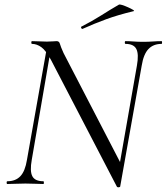

<svg xmlns="http://www.w3.org/2000/svg" viewBox="-20 -805 729 840"><path d="M491 11 203 -543Q181 -584 161 -598.5Q141 -613 120 -613Q117 -613 117 -619Q117 -625 120 -625Q135 -625 153 -624Q171 -623 185 -623Q198 -623 210.5 -624Q223 -625 228 -625Q239 -625 242 -613.5Q245 -602 258 -573L513 -81L506 10Q506 14 499.5 14.5Q493 15 491 11ZM12 0Q9 0 9 -6Q9 -12 12 -12Q48 -12 69 -34Q90 -56 98 -106L186 -602L204 -600L119 -106Q110 -56 121.5 -34Q133 -12 170 -12Q172 -12 172 -6Q172 0 170 0Q153 0 134.5 -1Q116 -2 91 -2Q70 -2 50 -1Q30 0 12 0ZM506 10 493 -27 579 -518Q588 -568 576.5 -590.5Q565 -613 529 -613Q526 -613 526 -619Q526 -625 529 -625Q545 -625 564 -623.5Q583 -622 607 -622Q628 -622 648.5 -623.5Q669 -625 687 -625Q689 -625 689 -619Q689 -613 687 -613Q651 -613 629.5 -590.5Q608 -568 600 -518ZM342 -679Q338 -677 335.5 -682.5Q333 -688 337 -689Q384 -713 422.5 -737.5Q461 -762 499 -784Q503 -787 515 -783Q527 -779 540.5 -773Q554 -767 562 -762Q570 -757 564 -756Q497 -740 445 -721Q393 -702 342 -679Z"/></svg>

Font: Cormorant
Style: Italic
Weight: 400
Italic angle: -10°
Designer: Christian Thalmann (Catharsis Fonts)
Foundry: Catharsis Fonts
Version: Version 4.000